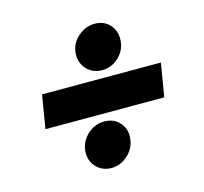

<svg xmlns="http://www.w3.org/2000/svg" viewBox="-92 -706 872 820"><g transform="rotate(-15 344.0 -296.0)"><path d="M623.5 -369.1 599.1 -221.7H73.7L98.1 -369.1ZM304.7 11.7Q259.8 11.2 233.6 -20.5Q207.5 -52.2 215.3 -97.2Q219.7 -122.6 235.6 -143.6Q251.5 -164.6 274.9 -176.8Q298.3 -189 323.7 -188.5Q368.2 -189 394 -157.5Q419.9 -126 412.1 -82Q405.8 -43 374.5 -15.9Q343.3 11.2 304.7 11.7ZM373.5 -402.3Q344.2 -402.3 322 -417Q299.8 -431.6 289.1 -456.3Q278.3 -481 283.2 -510.7Q289.6 -549.3 321.5 -575.7Q353.5 -602.1 392.6 -602.5Q437 -602.1 462.2 -571Q487.3 -540 480.5 -495.1Q475.1 -456.5 443.8 -429.2Q412.6 -401.9 373.5 -402.3Z"/></g></svg>

Font: Inter 20pt Black
Style: Italic
Weight: 900
Italic angle: -9.3988°
Version: Version 4.001;git-66647c0bb